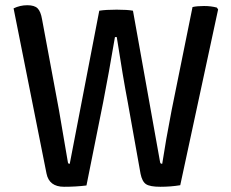

<svg xmlns="http://www.w3.org/2000/svg" viewBox="-20 -710 884 735"><path d="M158 -46 32 -678Q57 -690 84.5 -690Q112 -690 124 -678Q136 -666 141 -636L206 -287L239 -94Q240 -86 241.5 -84.5Q243 -83 247 -83L360 -669Q385 -673 426.5 -673Q468 -673 489 -669L592 -94Q593 -86 595 -84.5Q597 -83 601 -83Q614 -169 637 -288L717 -683Q734 -687 761 -687Q788 -687 810 -681L815 -674L670 -1Q634 5 594 5Q554 5 539 -5Q524 -15 518 -45L469 -319Q451 -413 427 -568H420Q396 -426 375 -319L311 0Q271 5 225 5Q168 5 158 -46Z"/></svg>

Font: Signika Negative
Style: Regular
Weight: 400
Designer: Anna Giedrys
Foundry: Anna Giedrys
Version: Version 1.001